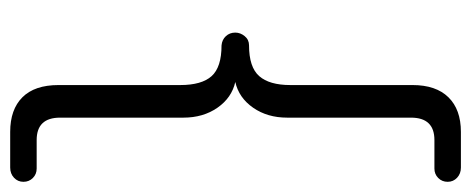

<svg xmlns="http://www.w3.org/2000/svg" viewBox="-294 -451 925 377"><g transform="rotate(-90 168.5 -262.5)"><path d="M28 180Q16 180 8 172.5Q0 165 0 154Q0 143 7.5 135.5Q15 128 26 128H82Q126 128 126 82V-161Q126 -200 145.5 -228Q165 -256 196 -263Q165 -270 145.5 -298Q126 -326 126 -365V-607Q126 -653 82 -653H26Q15 -653 7.5 -660.5Q0 -668 0 -679Q0 -690 8 -697.5Q16 -705 28 -705H98Q142 -705 166 -681Q190 -657 190 -610V-371Q190 -329 207.5 -309.5Q225 -290 268 -290Q279 -289 286 -281.5Q293 -274 293 -263Q293 -253 286 -244.5Q279 -236 268 -236Q225 -236 207.5 -216Q190 -196 190 -155V85Q190 131 166 155.5Q142 180 98 180Z"/></g></svg>

Font: Chiron GoRound TC L
Style: Regular
Weight: 300
Designer: Ryoko NISHIZUKA 西塚涼子 (kana, bopomofo & ideographs); Paul D. Hunt (Latin, Greek & Cyrillic); Sandoll Communications 산돌커뮤니
Foundry: Adobe
Version: Version 1.000;hotconv 1.1.1;makeotfexe 2.6.0